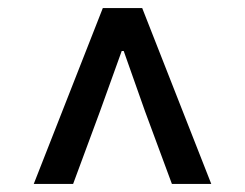

<svg xmlns="http://www.w3.org/2000/svg" viewBox="-20 -774 610 478"><path d="M64 -316H162L229 -497L283 -647H288L341 -497L408 -316H506L334 -754H236Z"/></svg>

Font: Noto Sans JP Medium
Style: Regular
Weight: 500
Designer: Ryoko NISHIZUKA 西塚涼子 (kana, bopomofo & ideographs); Paul D. Hunt (Latin, Greek & Cyrillic); Sandoll Communications 산돌커뮤니
Foundry: Adobe
Version: Version 2.004;hotconv 1.0.118;makeotfexe 2.5.65603